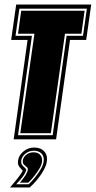

<svg xmlns="http://www.w3.org/2000/svg" viewBox="-20 -611 420 842"><path d="M40 0 101 -436H29L51 -591H380L358 -436H287L226 0ZM59 -18H211L272 -454H344L361 -573H65L48 -454H120ZM69 -27 131 -463H59L73 -564H351L337 -463H265L203 -27ZM24 211Q50 181 63 163.5Q76 146 80 137L78 136Q73 131 65 121Q57 111 59 93Q63 69 83.5 52.5Q104 36 130 36Q159 36 174.5 53.5Q190 71 185 100Q182 121 160 154Q138 187 110 211ZM51 197H106Q130 174 149.5 145.5Q169 117 171 100Q175 77 163 63.5Q151 50 128 50Q108 50 92 62.5Q76 75 73 93Q72 106 77.5 113Q83 120 88 124Q95 131 95 133Q92 155 51 197ZM67 190Q99 154 102 133Q103 126 97 121.5Q91 117 85 111Q79 105 80 93Q82 78 95.5 67.5Q109 57 127 57Q147 57 157 69Q167 81 164 100Q162 117 142.5 144.5Q123 172 104 190Z"/></svg>

Font: Alumni Sans Collegiate One SC
Style: Italic
Weight: 400
Italic angle: -8°
Designer: Robert E. Leuschke
Foundry: Robert E. Leuschke
Version: Version 1.100